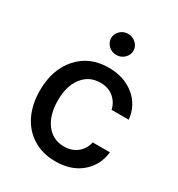

<svg xmlns="http://www.w3.org/2000/svg" viewBox="-181 -874 930 1003"><g transform="rotate(30 283.5 -372.0)"><path d="M299.3 -629.4Q271.5 -629.4 252 -648.2Q232.4 -667 232.4 -692.9Q232.4 -718.8 252 -737.5Q271.5 -756.3 299.3 -756.3Q326.7 -756.3 346.7 -737.5Q366.7 -718.8 366.7 -692.9Q366.7 -667 346.7 -648.2Q326.7 -629.4 299.3 -629.4ZM301.3 11.2Q223.6 11.2 165.5 -24.9Q107.4 -61 77.1 -124.5Q46.9 -188 46.9 -270Q46.9 -396 116.2 -474.4Q185.5 -552.7 300.3 -552.7Q393.1 -552.7 455.1 -502.2Q517.1 -451.7 525.4 -369.1H421.9Q413.1 -409.7 381.6 -436.3Q350.1 -462.9 301.8 -462.9Q234.9 -462.9 194.6 -411.4Q154.3 -359.9 154.3 -272.9Q154.3 -183.6 194.3 -131.1Q234.4 -78.6 301.8 -78.6Q347.7 -78.6 379.6 -103.5Q411.6 -128.4 421.9 -172.4H525.4Q516.6 -90.8 456.3 -39.8Q396 11.2 301.3 11.2Z"/></g></svg>

Font: Interop Med
Style: Regular
Weight: 500
Designer: Rasmus Andersson, Google, Jang Haemin
Foundry: jhaemin
Version: Version 1.007